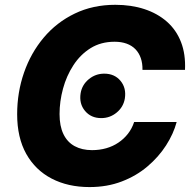

<svg xmlns="http://www.w3.org/2000/svg" viewBox="-20 -757 784 787"><path d="M346.7 9.8Q258.8 9.8 191.9 -24.9Q125 -59.6 87.6 -126.2Q50.3 -192.9 50.3 -288.6Q50.3 -378.4 78.4 -459.2Q106.4 -540 159.2 -602.8Q211.9 -665.5 286.4 -701.4Q360.8 -737.3 452.6 -737.3Q518.1 -737.3 571.8 -719.7Q625.5 -702.1 664.1 -668.2Q702.6 -634.3 721.9 -584.7Q741.2 -535.2 738.3 -470.7H564Q564.5 -497.6 557.1 -518.8Q549.8 -540 535.2 -555.2Q520.5 -570.3 499 -578.1Q477.5 -585.9 449.7 -585.9Q393.6 -585.9 351.3 -559.6Q309.1 -533.2 280.8 -489.5Q252.4 -445.8 238.3 -393.6Q224.1 -341.3 224.1 -289.6Q224.1 -240.2 240 -207.3Q255.9 -174.3 285.9 -158Q315.9 -141.6 357.4 -141.6Q388.2 -141.6 415.5 -149.4Q442.9 -157.2 465.3 -172.4Q487.8 -187.5 504.4 -208.7Q521 -230 529.8 -256.8H704.1Q690.9 -208 660.6 -160.9Q630.4 -113.8 584.7 -75Q539.1 -36.1 479.2 -13.2Q419.4 9.8 346.7 9.8ZM395 -272.9Q353 -272.9 328.4 -302.5Q303.7 -332 310.5 -375Q316.4 -409.7 344 -432.4Q371.6 -455.1 407.2 -455.1Q449.7 -455.1 474.1 -425.5Q498.5 -396 491.7 -353Q485.8 -318.4 458.3 -295.7Q430.7 -272.9 395 -272.9Z"/></svg>

Font: Inter ExtraBold
Style: Italic
Weight: 800
Italic angle: -9.3988°
Designer: Rasmus Andersson
Foundry: rsms
Version: Version 4.001;git-66647c0bb